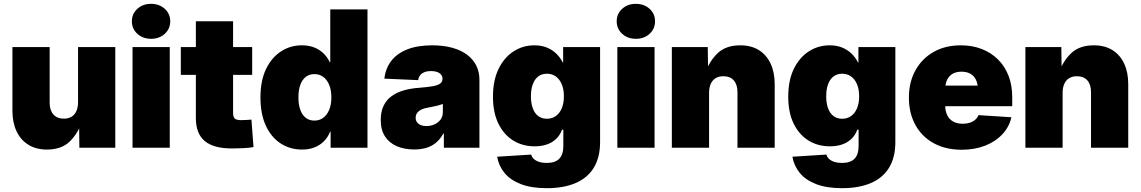

<svg xmlns="http://www.w3.org/2000/svg" viewBox="-20 -777 6000 1010"><path d="M226.6 9.8Q169.4 9.8 128.7 -15.9Q87.9 -41.5 66.7 -87.2Q45.4 -132.8 45.4 -193.8V-529.3H241.2V-236.3Q241.2 -197.3 260.7 -175Q280.3 -152.8 315.9 -152.8Q339.4 -152.8 356.2 -162.8Q373 -172.9 381.8 -192.6Q390.6 -212.4 390.6 -240.7V-529.3H586.4V0H397.5L396 -141.1H412.6Q391.1 -76.2 347.4 -33.2Q303.7 9.8 226.6 9.8Z M677.2 0V-529.3H873V0ZM774.9 -572.8Q731.4 -572.8 702.6 -599.1Q673.8 -625.5 673.8 -665Q673.8 -704.6 702.6 -730.7Q731.4 -756.8 774.4 -756.8Q817.9 -756.8 846.7 -730.7Q875.5 -704.6 875.5 -665Q875.5 -625.5 846.7 -599.1Q817.9 -572.8 774.9 -572.8Z M1306.6 -529.3V-383.3H931.2V-529.3ZM1010.3 -665H1206.1V-182.6Q1206.1 -162.1 1214.8 -153.6Q1223.6 -145 1247.6 -145Q1258.8 -145 1277.6 -146Q1296.4 -147 1302.7 -147.9L1313.5 -3.4Q1291 1 1260.7 2.4Q1230.5 3.9 1200.7 3.9Q1103 3.9 1056.6 -35.4Q1010.3 -74.7 1010.3 -155.8Z M1569.3 9.8Q1505.9 9.8 1456.3 -22.5Q1406.7 -54.7 1378.4 -116Q1350.1 -177.2 1350.1 -264.6Q1350.1 -353 1379.6 -414.1Q1409.2 -475.1 1458.5 -506.8Q1507.8 -538.6 1567.4 -538.6Q1604 -538.6 1632.3 -527.6Q1660.6 -516.6 1681.4 -496.6Q1702.1 -476.6 1715.3 -449.2H1717.3V-727.5H1913.1V0H1719.2V-84.5H1716.8Q1705.1 -55.2 1684.3 -34.2Q1663.6 -13.2 1634.5 -1.7Q1605.5 9.8 1569.3 9.8ZM1633.8 -142.6Q1660.6 -142.6 1680.7 -157.5Q1700.7 -172.4 1711.9 -200Q1723.1 -227.5 1723.1 -264.6Q1723.1 -302.7 1711.9 -330.1Q1700.7 -357.4 1680.7 -372.3Q1660.6 -387.2 1633.8 -387.2Q1606.9 -387.2 1588.1 -372.3Q1569.3 -357.4 1559.6 -330.1Q1549.8 -302.7 1549.8 -264.6Q1549.8 -227.1 1559.6 -199.7Q1569.3 -172.4 1588.1 -157.5Q1606.9 -142.6 1633.8 -142.6Z M2159.7 9.3Q2107.4 9.3 2067.6 -7.8Q2027.8 -24.9 2005.4 -59.1Q1982.9 -93.3 1982.9 -146Q1982.9 -189.9 1998 -220.9Q2013.2 -252 2040.3 -271.5Q2067.4 -291 2103.8 -301.5Q2140.1 -312 2182.1 -314.9Q2227.5 -318.4 2255.1 -323.2Q2282.7 -328.1 2295.2 -337.2Q2307.6 -346.2 2307.6 -361.3V-363.3Q2307.6 -375.5 2300 -384.5Q2292.5 -393.6 2279.3 -398.4Q2266.1 -403.3 2247.6 -403.3Q2228.5 -403.3 2214.1 -397.9Q2199.7 -392.6 2190.9 -382.1Q2182.1 -371.6 2179.7 -355.5L2002 -363.3Q2007.8 -416.5 2037.6 -455.8Q2067.4 -495.1 2121.3 -516.8Q2175.3 -538.6 2253.4 -538.6Q2312 -538.6 2358.4 -525.9Q2404.8 -513.2 2436.8 -489.3Q2468.8 -465.3 2485.4 -432.1Q2502 -398.9 2502 -357.9V0H2314.9V-74.2H2312Q2294.9 -43.5 2272.5 -25.4Q2250 -7.3 2221.9 1Q2193.8 9.3 2159.7 9.3ZM2223.1 -113.8Q2244.6 -113.8 2264.4 -122.3Q2284.2 -130.9 2296.9 -147.2Q2309.6 -163.6 2309.6 -187.5V-230Q2301.8 -227.5 2293.5 -224.9Q2285.2 -222.2 2275.6 -220Q2266.1 -217.8 2255.1 -215.6Q2244.1 -213.4 2231.4 -210.9Q2210 -207.5 2195.6 -200.2Q2181.2 -192.9 2173.8 -182.1Q2166.5 -171.4 2166.5 -157.7Q2166.5 -143.6 2173.8 -133.8Q2181.2 -124 2193.8 -118.9Q2206.5 -113.8 2223.1 -113.8Z M2856.9 212.9Q2775.9 212.9 2720.5 191.7Q2665 170.4 2634.3 133.1Q2603.5 95.7 2595.2 47.4L2774.4 36.1Q2777.3 49.3 2788.3 59.3Q2799.3 69.3 2816.4 74.7Q2833.5 80.1 2856.4 80.1Q2900.4 80.1 2921.9 58.1Q2943.4 36.1 2943.4 -9.3V-94.7H2936.5Q2925.8 -65.4 2905 -45.9Q2884.3 -26.4 2856 -16.8Q2827.6 -7.3 2792.5 -7.3Q2729 -7.3 2679.7 -37.8Q2630.4 -68.4 2601.8 -126.7Q2573.2 -185.1 2573.2 -268.1Q2573.2 -354.5 2602.8 -414.8Q2632.3 -475.1 2681.6 -506.8Q2731 -538.6 2791 -538.6Q2827.6 -538.6 2856.2 -527.1Q2884.8 -515.6 2906 -495.1Q2927.2 -474.6 2940.4 -448.2H2942.4V-529.3H3136.7V-29.8Q3136.7 52.2 3103 106.2Q3069.3 160.2 3006.6 186.5Q2943.8 212.9 2856.9 212.9ZM2856.9 -152.3Q2883.8 -152.3 2903.8 -166.5Q2923.8 -180.7 2935.1 -207.3Q2946.3 -233.9 2946.3 -270.5Q2946.3 -307.1 2935.1 -333.7Q2923.8 -360.4 2903.8 -374.8Q2883.8 -389.2 2856.9 -389.2Q2830.1 -389.2 2811.3 -374.8Q2792.5 -360.4 2782.7 -333.7Q2772.9 -307.1 2772.9 -270.5Q2772.9 -233.9 2782.7 -207.3Q2792.5 -180.7 2811.3 -166.5Q2830.1 -152.3 2856.9 -152.3Z M3227.5 0V-529.3H3423.3V0ZM3325.2 -572.8Q3281.7 -572.8 3252.9 -599.1Q3224.1 -625.5 3224.1 -665Q3224.1 -704.6 3252.9 -730.7Q3281.7 -756.8 3324.7 -756.8Q3368.2 -756.8 3397 -730.7Q3425.8 -704.6 3425.8 -665Q3425.8 -625.5 3397 -599.1Q3368.2 -572.8 3325.2 -572.8Z M3710 -288.1V0H3514.2V-529.3H3703.1L3705.1 -388.2H3688Q3710 -453.1 3753.7 -495.8Q3797.4 -538.6 3874 -538.6Q3932.1 -538.6 3972.4 -513.2Q4012.7 -487.8 4033.9 -441.9Q4055.2 -396 4055.2 -335V0H3859.4V-292.5Q3859.4 -332 3840.1 -354Q3820.8 -376 3785.2 -376Q3761.7 -376 3744.9 -366Q3728 -356 3719 -336.4Q3710 -316.9 3710 -288.1Z M4410.2 212.9Q4329.1 212.9 4273.7 191.7Q4218.3 170.4 4187.5 133.1Q4156.7 95.7 4148.4 47.4L4327.6 36.1Q4330.6 49.3 4341.6 59.3Q4352.5 69.3 4369.6 74.7Q4386.7 80.1 4409.7 80.1Q4453.6 80.1 4475.1 58.1Q4496.6 36.1 4496.6 -9.3V-94.7H4489.7Q4479 -65.4 4458.3 -45.9Q4437.5 -26.4 4409.2 -16.8Q4380.9 -7.3 4345.7 -7.3Q4282.2 -7.3 4232.9 -37.8Q4183.6 -68.4 4155 -126.7Q4126.5 -185.1 4126.5 -268.1Q4126.5 -354.5 4156 -414.8Q4185.5 -475.1 4234.9 -506.8Q4284.2 -538.6 4344.2 -538.6Q4380.9 -538.6 4409.4 -527.1Q4438 -515.6 4459.2 -495.1Q4480.5 -474.6 4493.7 -448.2H4495.6V-529.3H4689.9V-29.8Q4689.9 52.2 4656.2 106.2Q4622.6 160.2 4559.8 186.5Q4497.1 212.9 4410.2 212.9ZM4410.2 -152.3Q4437 -152.3 4457 -166.5Q4477.1 -180.7 4488.3 -207.3Q4499.5 -233.9 4499.5 -270.5Q4499.5 -307.1 4488.3 -333.7Q4477.1 -360.4 4457 -374.8Q4437 -389.2 4410.2 -389.2Q4383.3 -389.2 4364.5 -374.8Q4345.7 -360.4 4335.9 -333.7Q4326.2 -307.1 4326.2 -270.5Q4326.2 -233.9 4335.9 -207.3Q4345.7 -180.7 4364.5 -166.5Q4383.3 -152.3 4410.2 -152.3Z M5038.6 10.7Q4955.1 10.7 4892.6 -23.2Q4830.1 -57.1 4795.7 -119.1Q4761.2 -181.2 4761.2 -263.7Q4761.2 -345.2 4795.7 -407.2Q4830.1 -469.2 4891.4 -503.9Q4952.6 -538.6 5034.2 -538.6Q5094.7 -538.6 5144.3 -519.3Q5193.8 -500 5230 -464.1Q5266.1 -428.2 5285.4 -378.4Q5304.7 -328.6 5304.7 -267.1V-218.3H4820.3V-326.7H5214.8L5124 -306.2Q5124 -336.4 5114 -357.2Q5104 -377.9 5085 -388.9Q5065.9 -399.9 5038.1 -399.9Q5010.3 -399.9 4991.2 -388.9Q4972.2 -377.9 4962.2 -357.2Q4952.1 -336.4 4952.1 -306.2V-223.6Q4952.1 -191.9 4963.4 -169.9Q4974.6 -147.9 4995.4 -137Q5016.1 -126 5044.4 -126Q5064.9 -126 5081.5 -131.3Q5098.1 -136.7 5109.9 -147Q5121.6 -157.2 5127.4 -171.4L5300.3 -160.2Q5289.1 -109.4 5252.9 -70.8Q5216.8 -32.2 5162.1 -10.7Q5107.4 10.7 5038.6 10.7Z M5569.8 -288.1V0H5374V-529.3H5563L5564.9 -388.2H5547.9Q5569.8 -453.1 5613.5 -495.8Q5657.2 -538.6 5733.9 -538.6Q5792 -538.6 5832.3 -513.2Q5872.6 -487.8 5893.8 -441.9Q5915 -396 5915 -335V0H5719.2V-292.5Q5719.2 -332 5700 -354Q5680.7 -376 5645 -376Q5621.6 -376 5604.7 -366Q5587.9 -356 5578.9 -336.4Q5569.8 -316.9 5569.8 -288.1Z"/></svg>

Font: Inter 24pt Black
Style: Regular
Weight: 900
Designer: Rasmus Andersson
Foundry: rsms
Version: Version 4.001;git-66647c0bb